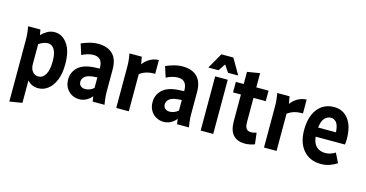

<svg xmlns="http://www.w3.org/2000/svg" viewBox="-91 -1161 3403 1786"><g transform="rotate(15 1611.0 -267.5)"><path d="M52 -522H170L179 -470Q203 -496 235.5 -514.5Q268 -533 306 -533Q379 -533 428 -465.5Q477 -398 477 -271Q477 -179 451 -116Q425 -53 382.5 -21Q340 11 290 11Q225 11 185 -36V180L64 200V-398Q64 -419 63 -436Q62 -453 59 -474ZM185 -194Q185 -148 207 -121.5Q229 -95 265 -95Q305 -95 331 -138Q357 -181 357 -264Q357 -344 333.5 -380.5Q310 -417 272 -417Q250 -417 227 -408Q204 -399 185 -385Z M539 -140Q539 -212 590.5 -259.5Q642 -307 751 -312L797 -314V-323Q797 -370 776 -396Q755 -422 708 -422Q680 -422 650 -412.5Q620 -403 598 -391L565 -494Q595 -508 638.5 -520.5Q682 -533 726 -533Q816 -533 865.5 -484.5Q915 -436 915 -338V-124Q915 -103 916 -86Q917 -69 920 -47L927 0H813L805 -50Q785 -23 753 -6Q721 11 685 11Q645 11 612 -7.5Q579 -26 559 -60Q539 -94 539 -140ZM654 -150Q654 -124 671 -109.5Q688 -95 714 -95Q758 -95 797 -127V-229L757 -226Q702 -221 678 -199.5Q654 -178 654 -150Z M1028 -522H1146L1159 -452Q1186 -490 1226 -511.5Q1266 -533 1308 -533V-401Q1263 -401 1227 -391Q1191 -381 1161 -358V0H1040V-398Q1040 -419 1039 -436Q1038 -453 1035 -474Z M1352 -140Q1352 -212 1403.5 -259.5Q1455 -307 1564 -312L1610 -314V-323Q1610 -370 1589 -396Q1568 -422 1521 -422Q1493 -422 1463 -412.5Q1433 -403 1411 -391L1378 -494Q1408 -508 1451.5 -520.5Q1495 -533 1539 -533Q1629 -533 1678.5 -484.5Q1728 -436 1728 -338V-124Q1728 -103 1729 -86Q1730 -69 1733 -47L1740 0H1626L1618 -50Q1598 -23 1566 -6Q1534 11 1498 11Q1458 11 1425 -7.5Q1392 -26 1372 -60Q1352 -94 1352 -140ZM1467 -150Q1467 -124 1484 -109.5Q1501 -95 1527 -95Q1571 -95 1610 -127V-229L1570 -226Q1515 -221 1491 -199.5Q1467 -178 1467 -150Z M1853 0V-522H1974V0ZM1770 -585 1856 -735H1971L2058 -585H1960L1914 -653L1868 -585Z M2052 -421V-522H2128V-639L2249 -659V-522H2367V-421H2249V-188Q2249 -144 2264 -125Q2279 -106 2308 -106Q2331 -106 2361 -116L2374 -7Q2354 1 2329 6Q2304 11 2279 11Q2208 11 2168 -31Q2128 -73 2128 -167V-421Z M2451 -522H2569L2582 -452Q2609 -490 2649 -511.5Q2689 -533 2731 -533V-401Q2686 -401 2650 -391Q2614 -381 2584 -358V0H2463V-398Q2463 -419 2462 -436Q2461 -453 2458 -474Z M2781 -255Q2781 -345 2808.5 -407Q2836 -469 2884.5 -501Q2933 -533 2996 -533Q3084 -533 3135.5 -466Q3187 -399 3187 -272Q3187 -257 3185.5 -244Q3184 -231 3183 -222H2901Q2908 -157 2940.5 -127.5Q2973 -98 3028 -98Q3051 -98 3077 -107Q3103 -116 3121 -128L3166 -37Q3136 -17 3097 -3Q3058 11 3012 11Q2905 11 2843 -60.5Q2781 -132 2781 -255ZM2994 -429Q2961 -429 2935 -402.5Q2909 -376 2901 -310H3073Q3069 -376 3047.5 -402.5Q3026 -429 2994 -429Z"/></g></svg>

Font: Radio Canada Condensed SemiBold
Style: Regular
Weight: 600
Width: 3
Designer: Charles Daoud, Etienne Aubert Bonn, Alexandre Saumier Demers, Jacques Le Bailly
Foundry: Radio-Canada
Version: Version 2.104; ttfautohint (v1.8.4.7-5d5b);gftools[0.9.28.de